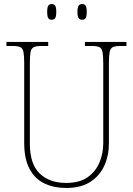

<svg xmlns="http://www.w3.org/2000/svg" viewBox="-20 -922 661 952"><path d="M309 10Q247 10 200 -12.5Q153 -35 126.5 -84.5Q100 -134 100 -214V-607Q100 -645 96.5 -663.5Q93 -682 81 -688Q69 -694 44 -694H12V-714H219V-694H184Q159 -694 147 -688Q135 -682 131.5 -663.5Q128 -645 128 -606V-210Q128 -109 176.5 -62Q225 -15 308 -15Q374 -15 414 -43Q454 -71 473 -116Q492 -161 492 -213V-606Q492 -645 488.5 -663.5Q485 -682 473 -688Q461 -694 436 -694H401V-714H607V-694H576Q551 -694 539 -688Q527 -682 523.5 -663.5Q520 -645 520 -606V-211Q520 -150 497 -100Q474 -50 427.5 -20Q381 10 309 10ZM387 -824Q376 -824 370 -832Q364 -840 364 -863Q364 -886 370 -894Q376 -902 387 -902Q399 -902 404.5 -894Q410 -886 410 -863Q410 -840 404.5 -832Q399 -824 387 -824ZM236 -824Q225 -824 219.5 -832Q214 -840 214 -863Q214 -886 219.5 -894Q225 -902 236 -902Q248 -902 253.5 -894Q259 -886 259 -863Q259 -840 253.5 -832Q248 -824 236 -824Z"/></svg>

Font: Noto Serif Khmer SemiCondensed Thin
Style: Regular
Weight: 250
Width: 4
Designer: Danh Hong and the Monotype Design Team
Foundry: Monotype Imaging Inc.
Version: Version 2.004